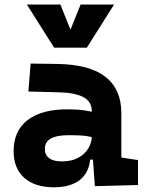

<svg xmlns="http://www.w3.org/2000/svg" viewBox="-20 -796 626 826"><path d="M388.2 4.9 377 -148.4 375 -215.8V-316.9Q375 -358.4 339.6 -377.7Q304.2 -397 234.4 -398.9L102.1 -402.3L111.8 -522.5L224.6 -521Q365.2 -519 433.6 -465.6Q502 -412.1 502 -309.6V-118.2L573.7 -107.4V0ZM212.9 9.8Q130.4 9.8 84.5 -30.8Q38.6 -71.3 38.6 -146Q38.6 -232.9 98.6 -279.3Q158.7 -325.7 269 -325.7Q311.5 -325.7 342.5 -321.3Q373.5 -316.9 405.3 -307.6L383.8 -204.6Q352.5 -211.9 327.6 -213.1Q302.7 -214.4 275.4 -214.4Q172.9 -214.4 172.9 -155.8Q172.9 -129.4 191.4 -115.5Q210 -101.6 245.6 -101.6Q288.6 -101.6 317.4 -117.7Q346.2 -133.8 360.6 -158.7Q375 -183.6 375 -210V-242.2L393.6 -109.4H352.1L369.1 -125Q367.7 -80.1 348.6 -50Q329.6 -20 295.2 -5.1Q260.7 9.8 212.9 9.8ZM212.9 -590.8 95.7 -776.4H239.7L288.1 -656.2H278.3L326.7 -776.4H470.7L353.5 -590.8Z"/></svg>

Font: Cascadia Mono
Style: Regular
Weight: 400
Monospace: yes
Designer: Aaron Bell
Foundry: Saja Typeworks
Version: Version 2404.023